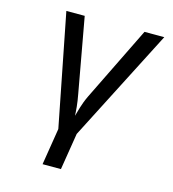

<svg xmlns="http://www.w3.org/2000/svg" viewBox="-109 -640 817 909"><g transform="rotate(15 300.0 -185.0)"><path d="M183 180H273L302 0L584 -550H487L308 -185C286 -139 279 -103 272 -81C271 -103 269 -139 260 -185L194 -550H104L212 0Z"/></g></svg>

Font: JetBrains Mono
Style: Italic
Weight: 400
Italic angle: -9°
Monospace: yes
Designer: Philipp Nurullin, Konstantin Bulenkov
Foundry: JetBrains
Version: Version 2.305